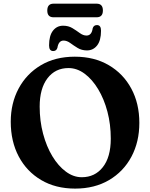

<svg xmlns="http://www.w3.org/2000/svg" viewBox="-20 -1034 838 1072"><path d="M397.5 -717.5Q506.5 -717.5 587.5 -670Q668.5 -622.5 713.2 -539.2Q758 -456 758 -348Q758 -242 713.8 -159Q669.5 -76 588.8 -28.5Q508 19 399.5 19Q290.5 19 209.8 -28.8Q129 -76.5 84.5 -160.5Q40 -244.5 40 -354.5Q40 -457.5 84 -539.8Q128 -622 208.2 -669.8Q288.5 -717.5 397.5 -717.5ZM598.5 -260Q598.5 -339.5 579.8 -410.5Q561 -481.5 528 -536.2Q495 -591 452.5 -622.5Q410 -654 362.5 -654Q288.5 -654 245 -596.8Q201.5 -539.5 201.5 -439Q201.5 -359 220.5 -287.5Q239.5 -216 272.5 -161.5Q305.5 -107 347.8 -75.8Q390 -44.5 436.5 -44.5Q510 -44.5 554.2 -100.8Q598.5 -157 598.5 -260ZM465.5 -752.5Q436 -752.5 413.5 -766.2Q391 -780 372.2 -793.8Q353.5 -807.5 335 -807.5Q307 -807.5 300.5 -767Q295 -749 277 -749Q254 -749 254 -780.5Q254 -835 275.8 -862.8Q297.5 -890.5 332.5 -890.5Q362 -890.5 384.5 -876.8Q407 -863 425.8 -849.2Q444.5 -835.5 463 -835.5Q492 -835.5 497.5 -876Q503 -894 521.5 -894Q544 -894 544 -862.5Q544 -808 522.2 -780.2Q500.5 -752.5 465.5 -752.5ZM244 -975Q244 -1013.5 279 -1013.5H519.5Q554.5 -1013.5 554.5 -975.5Q554.5 -937.5 519.5 -937.5H279Q244 -937.5 244 -975Z"/></svg>

Font: Fraunces 9pt Soft SemiBold
Style: Regular
Weight: 600
Version: Version 1.000;[b76b70a41]